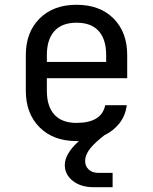

<svg xmlns="http://www.w3.org/2000/svg" viewBox="-20 -580 640 803"><path d="M373 203Q318 203 284.5 176.5Q251 150 251 110Q251 63 310 10H300Q203 10 145.5 -47.5Q88 -105 88 -200V-350Q88 -445 145.5 -502.5Q203 -560 300 -560Q398 -560 455 -502.5Q512 -445 512 -350V-253H176V-200Q176 -135 207.5 -100.5Q239 -66 300 -66Q405 -66 420 -140H510Q505 -97 480 -65Q455 -33 416 -14L400 -1Q366 27 351 49.5Q336 72 336 93Q336 115 351 129Q366 143 391 143H451V203ZM176 -321H424V-350Q424 -415 393 -450Q362 -485 300 -485Q239 -485 207.5 -450Q176 -415 176 -350Z"/></svg>

Font: NKDuy Mono
Style: Regular
Weight: 400
Monospace: yes
Designer: NKDuy
Foundry: NKDuy
Version: Version 2.251; ttfautohint (v1.8.4.7-5d5b)